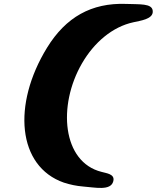

<svg xmlns="http://www.w3.org/2000/svg" viewBox="-20 -858 802 983"><path d="M307 77C338 87 370 94 406 97C465 101 547 121 560 70C570 32 523 29 500 22C299 -28 274 -317 400 -534C462 -641 556 -721 663 -744C696 -752 766 -759 762 -802C759 -842 694 -835 624 -838C448 -844 317 -770 221 -614C42 -323 69 -6 307 77Z"/></svg>

Font: Venom Sans
Style: BdObl
Weight: 700
Version: Version 1.001